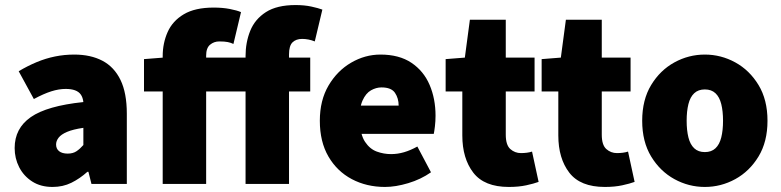

<svg xmlns="http://www.w3.org/2000/svg" viewBox="-20 -728 3090 760"><path d="M188 12Q141 12 107.5 -9.5Q74 -31 56 -66Q38 -101 38 -142Q38 -220 102 -264.5Q166 -309 310 -324Q308 -342 300 -353.5Q292 -365 277 -370.5Q262 -376 240 -376Q213 -376 183 -366.5Q153 -357 114 -336L54 -446Q89 -467 125 -482Q161 -497 198 -504.5Q235 -512 274 -512Q339 -512 385.5 -487.5Q432 -463 457 -411.5Q482 -360 482 -278V0H342L330 -48H326Q296 -21 262.5 -4.5Q229 12 188 12ZM248 -120Q269 -120 283 -129.5Q297 -139 310 -154V-222Q269 -216 245.5 -206Q222 -196 212 -183Q202 -170 202 -156Q202 -139 214 -129.5Q226 -120 248 -120Z M624 0V-506Q624 -557 643.5 -601Q663 -645 707.5 -671.5Q752 -698 826 -698Q861 -698 889.5 -692.5Q918 -687 934 -680L904 -554Q894 -559 881.5 -561.5Q869 -564 848 -564Q827 -564 811.5 -551Q796 -538 796 -508V0ZM952 0V-506Q952 -560 970.5 -606Q989 -652 1032.5 -680Q1076 -708 1150 -708Q1185 -708 1212.5 -702Q1240 -696 1256 -690L1226 -564Q1214 -569 1201 -571.5Q1188 -574 1176 -574Q1152 -574 1138 -560.5Q1124 -547 1124 -512V0ZM550 -366V-494L626 -500H1208V-366Z M1504 12Q1431 12 1372.5 -19Q1314 -50 1280 -108.5Q1246 -167 1246 -250Q1246 -331 1280.5 -389.5Q1315 -448 1370 -480Q1425 -512 1486 -512Q1560 -512 1608.5 -479.5Q1657 -447 1680.5 -392Q1704 -337 1704 -270Q1704 -248 1701.5 -227.5Q1699 -207 1697 -198H1382L1380 -310H1558Q1558 -339 1543.5 -360.5Q1529 -382 1490 -382Q1469 -382 1448.5 -370.5Q1428 -359 1415 -330Q1402 -301 1404 -250Q1406 -195 1425 -166.5Q1444 -138 1471.5 -128Q1499 -118 1528 -118Q1554 -118 1579.5 -125.5Q1605 -133 1632 -148L1686 -46Q1646 -18 1596 -3Q1546 12 1504 12Z M1994 12Q1897 12 1853.5 -44.5Q1810 -101 1810 -192V-366H1744V-494L1820 -500L1840 -650H1982V-500H2096V-366H1982V-195Q1982 -154 2000 -138Q2018 -122 2042 -122Q2054 -122 2065.5 -123.5Q2077 -125 2086 -128L2112 -8Q2093 -1 2063 5.5Q2033 12 1994 12Z M2374 12Q2277 12 2233.5 -44.5Q2190 -101 2190 -192V-366H2124V-494L2200 -500L2220 -650H2362V-500H2476V-366H2362V-195Q2362 -154 2380 -138Q2398 -122 2422 -122Q2434 -122 2445.5 -123.5Q2457 -125 2466 -128L2492 -8Q2473 -1 2443 5.5Q2413 12 2374 12Z M2770 12Q2706 12 2649.5 -19Q2593 -50 2557.5 -108.5Q2522 -167 2522 -250Q2522 -333 2557.5 -391.5Q2593 -450 2649.5 -481Q2706 -512 2770 -512Q2834 -512 2890.5 -481Q2947 -450 2982.5 -391.5Q3018 -333 3018 -250Q3018 -167 2982.5 -108.5Q2947 -50 2890.5 -19Q2834 12 2770 12ZM2770 -126Q2796 -126 2812 -141Q2828 -156 2835 -184Q2842 -212 2842 -250Q2842 -288 2835 -316Q2828 -344 2812 -359Q2796 -374 2770 -374Q2744 -374 2728 -359Q2712 -344 2705 -316Q2698 -288 2698 -250Q2698 -212 2705 -184Q2712 -156 2728 -141Q2744 -126 2770 -126Z"/></svg>

Font: Source Sans 3 Black
Style: Regular
Weight: 900
Designer: Paul D. Hunt
Foundry: Adobe
Version: Version 3.046;hotconv 1.0.118;makeotfexe 2.5.65603